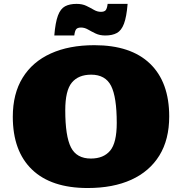

<svg xmlns="http://www.w3.org/2000/svg" viewBox="-20 -955 938 990"><path d="M466.5 -722Q654.5 -722 753.5 -626.8Q852.5 -531.5 852.5 -354.5Q852.5 -235.5 801.8 -153.2Q751 -71 657 -28.2Q563 14.5 432 14.5Q244 14.5 145 -80.8Q46 -176 46 -353Q46 -472 96.8 -554.2Q147.5 -636.5 241.8 -679.2Q336 -722 466.5 -722ZM448.5 -137.5Q514 -137.5 548 -178.2Q582 -219 582 -321Q582 -454.5 552.8 -512.2Q523.5 -570 450 -570Q384.5 -570 350.5 -529.2Q316.5 -488.5 316.5 -386.5Q316.5 -253 345.8 -195.2Q375 -137.5 448.5 -137.5ZM638 -935Q632.5 -867.5 619.2 -832.5Q606 -797.5 582.5 -784.8Q559 -772 523 -772Q494.5 -772 473 -782.2Q451.5 -792.5 433.8 -802.8Q416 -813 398 -813Q380.5 -813 373.2 -804.8Q366 -796.5 363 -772H260Q265.5 -839.5 278.8 -874.8Q292 -910 315.5 -922.5Q339 -935 375 -935Q404 -935 425.2 -924.8Q446.5 -914.5 464.2 -904.2Q482 -894 500 -894Q517.5 -894 524.8 -902.2Q532 -910.5 535 -935Z"/></svg>

Font: Newsreader Caption ExtraBold
Style: Regular
Weight: 800
Designer: Hugues Gentile
Foundry: Production Type
Version: Version 1.001